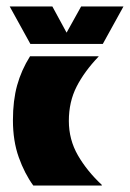

<svg xmlns="http://www.w3.org/2000/svg" viewBox="-20 -574 402 594"><path d="M83 0Q56 -37 38 -87.5Q20 -138 20 -202Q20 -263 33 -310Q46 -357 73 -400H285V-399Q241 -353 217 -306Q193 -259 193 -200Q193 -142 221 -93.5Q249 -45 295 -2V0ZM10 -554H142L186 -473L231 -554H362L298 -438H74Z"/></svg>

Font: Tac One
Style: Regular
Weight: 400
Designer: Oluseyi Olusanya, David Udoh, Eyiyemi Adegbite, Mirko Velimirović
Version: Version 1.003; ttfautohint (v1.8.4.7-5d5b)